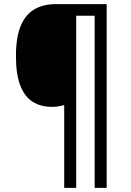

<svg xmlns="http://www.w3.org/2000/svg" viewBox="-20 -780 632 927"><path d="M495 127H437V-704H348V127H290V-273Q278 -269 262 -266.5Q246 -264 231 -264Q177 -264 138 -288.5Q99 -313 78 -367Q57 -421 57 -509Q57 -600 80 -655Q103 -710 146 -735Q189 -760 248 -760H495Z"/></svg>

Font: Noto Sans Hebrew SemiCondensed
Style: Regular
Weight: 400
Width: 4
Designer: Monotype Design Team
Foundry: Monotype Imaging Inc.
Version: Version 2.003